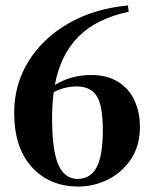

<svg xmlns="http://www.w3.org/2000/svg" viewBox="-20 -670 565 704"><path d="M268 14Q162 14 97 -57Q32 -128 32 -257Q32 -359 83.5 -443.5Q135 -528 229 -583Q323 -638 449 -650L452 -627Q331 -601 266 -534Q201 -467 181 -358Q209 -376 243 -385.5Q277 -395 314 -395Q373 -395 413 -370Q453 -345 473 -302Q493 -259 493 -205Q493 -135 460 -86Q427 -37 375.5 -11.5Q324 14 268 14ZM171 -237Q171 -118 194 -66Q217 -14 265 -14Q311 -14 334 -56Q357 -98 357 -194Q357 -283 334.5 -318Q312 -353 262 -353Q216 -353 177 -332Q171 -288 171 -237Z"/></svg>

Font: DeepMind Serif Text
Style: Regular
Weight: 400
Designer: Frank Grießhammer / Modifications: Colophon Foundry
Foundry: Colophon Foundry
Version: Version 5.003; ttfautohint (v1.8.2)